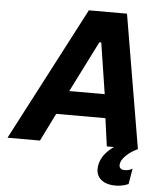

<svg xmlns="http://www.w3.org/2000/svg" viewBox="-110 -752 843 1003"><g transform="rotate(5 312.0 -250.0)"><path d="M315 -700H515L633.4 0H470.4L443.2 -198.4L442 -230L394.2 -538.4H384.2L228.8 -229.2L217.8 -198.2L119.8 0H-50.4ZM174.6 -271H503.2L519 -146.4H114.8ZM434.4 102.2Q442 56.6 484.4 18.6Q526.8 -19.4 586.4 -33.6L633.4 0Q624.2 4.4 612.8 10.6Q587.4 25.2 568.5 45.1Q549.6 65 546.2 83Q543.4 97.4 549.4 105.5Q555.4 113.6 567.8 115Q580.6 116 592.8 113.2Q605 110.4 614.8 103.8L600.8 186.2Q580 195 558.9 198Q537.8 201 518.6 199.4Q472 195.4 449.4 169.3Q426.8 143.2 434.4 102.2Z"/></g></svg>

Font: Fixel Italic Variable Display Thin
Style: Italic
Weight: 100
Italic angle: -10°
Designer: AlfaBravo + MacPaw
Foundry: Kyrylo Tkachov, Marchela Mozhyna, Serhii Makarenko, Maria Weinstein, Zakhar Kryvoshyya
Version: Version 1.210;Glyphs 3.2 (3217)